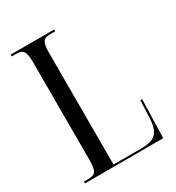

<svg xmlns="http://www.w3.org/2000/svg" viewBox="-172 -818 843 922"><g transform="rotate(-30 249.0 -357.0)"><path d="M28 0H462L468 -213H458L454 -118C450 -37 425 -10 343 -10H192V-628C192 -694 205 -704 246 -704H269V-714H28V-704H49C90 -704 103 -694 103 -626V-88C103 -20 90 -10 49 -10H28Z"/></g></svg>

Font: Noto Serif Display ExtraCondensed
Style: Regular
Weight: 400
Width: 2
Designer: Monotype Design Team
Foundry: Monotype Imaging Inc.
Version: Version 2.009